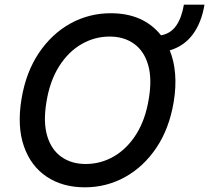

<svg xmlns="http://www.w3.org/2000/svg" viewBox="-20 -794 898 824"><path d="M769.2 -774.1H857.6Q844.8 -696.7 807.5 -646.5Q770.2 -596.2 708.5 -577.8Q726.9 -533.4 731.5 -477.6Q736.2 -421.9 725.5 -356.5Q706.3 -241.8 651.1 -159.8Q595.9 -77.8 516.3 -33.9Q436.8 9.9 344.1 9.9Q248.2 9.9 180 -35.9Q111.9 -81.7 82.4 -166.9Q52.9 -252.1 72.4 -370Q91.6 -484.7 147 -566.9Q202.4 -649.1 282.3 -693.2Q362.2 -737.2 455.3 -737.2Q595.5 -737.2 671.2 -642.4Q713.1 -650.2 736.5 -684.3Q759.9 -718.4 769.2 -774.1ZM618.6 -370Q633.2 -457 615.4 -516.5Q597.7 -576 554.7 -606.5Q511.7 -637.1 450.6 -637.1Q386.4 -637.1 329.9 -604.6Q273.4 -572.1 233.7 -509.4Q193.9 -446.7 179.3 -356.5Q164.8 -269.5 182.7 -210.2Q200.6 -150.9 243.8 -120.6Q286.9 -90.2 347.7 -90.2Q412.3 -90.2 468.4 -122.5Q524.5 -154.8 564.3 -217.3Q604 -279.8 618.6 -370Z"/></svg>

Font: Inter UI Medium
Style: Italic
Weight: 500
Italic angle: 9.39999°
Designer: Rasmus Andersson
Foundry: rsms
Version: 3.2;8d6f07862